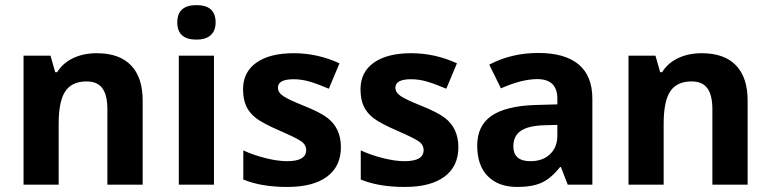

<svg xmlns="http://www.w3.org/2000/svg" viewBox="-20 -728 3037 757"><path d="M542.5 -331.6V0H403.4V-297.3Q403.4 -352.9 383.7 -379.9Q364 -407 321.5 -407Q263.9 -407 237.6 -368.3Q211.3 -329.6 211.3 -239.1V0H72.8V-508.6H179L197.7 -443.4H205.3Q228 -479.8 268.7 -499Q309.4 -518.2 361.5 -518.2Q450.5 -518.2 496.5 -470.4Q542.5 -422.6 542.5 -331.6Z M823.6 -508.6V0H685V-508.6ZM754.8 -571.8Q679 -571.8 679 -639.8Q679 -707.8 754.6 -707.8Q830.1 -707.8 830.1 -640Q830.1 -607.2 810.9 -589.5Q791.7 -571.8 754.8 -571.8Z M1270 -263.9Q1324.1 -223 1324.1 -147.6Q1324.1 -72.3 1269.5 -31.6Q1214.9 9.1 1112.5 9.1Q1010.1 9.1 939.3 -20.2V-135Q978.3 -116.8 1026.5 -104.7Q1074.8 -92.5 1111.7 -92.5Q1187.1 -92.5 1187.1 -136Q1187.1 -157.7 1166.8 -171.4Q1146.6 -185 1082.7 -212.8Q1018.7 -240.6 990.4 -261.4Q963.1 -282.6 950.7 -309.7Q938.3 -336.7 938.3 -376.1Q938.3 -443.9 990.9 -481Q1043.5 -518.2 1137.8 -518.2Q1232.1 -518.2 1318.5 -478.3L1276.5 -378.2Q1232.6 -396.9 1201 -406.2Q1169.4 -415.6 1137.5 -415.6Q1075.8 -415.6 1075.8 -382.2Q1075.8 -363.5 1096.6 -349.3Q1117.3 -335.2 1179.2 -310.4Q1241.2 -285.6 1270 -263.9Z M1733.1 -263.9Q1787.2 -223 1787.2 -147.6Q1787.2 -72.3 1732.6 -31.6Q1678 9.1 1575.6 9.1Q1473.2 9.1 1402.4 -20.2V-135Q1441.4 -116.8 1489.6 -104.7Q1537.9 -92.5 1574.8 -92.5Q1650.2 -92.5 1650.2 -136Q1650.2 -157.7 1629.9 -171.4Q1609.7 -185 1545.8 -212.8Q1481.8 -240.6 1453.5 -261.4Q1426.2 -282.6 1413.8 -309.7Q1401.4 -336.7 1401.4 -376.1Q1401.4 -443.9 1454 -481Q1506.6 -518.2 1600.9 -518.2Q1695.1 -518.2 1781.6 -478.3L1739.6 -378.2Q1695.7 -396.9 1664.1 -406.2Q1632.5 -415.6 1600.6 -415.6Q1538.9 -415.6 1538.9 -382.2Q1538.9 -363.5 1559.7 -349.3Q1580.4 -335.2 1642.3 -310.4Q1704.2 -285.6 1733.1 -263.9Z M2315.5 0H2218.4L2191.6 -69.3H2188.1Q2152.7 -24.8 2115.8 -7.8Q2078.9 9.1 2019.2 9.1Q1945.4 9.1 1903.4 -33.1Q1861.5 -75.3 1861.5 -153.7Q1861.5 -232.1 1917.3 -271Q1973.2 -309.9 2089 -314L2177.5 -316.5V-338.7Q2177.5 -416.1 2098.1 -416.1Q2037.9 -416.1 1955 -379.7L1909 -473.2Q1996.5 -519.2 2101.9 -519.2Q2207.3 -519.2 2261.4 -474Q2315.5 -428.7 2315.5 -338.7ZM2177.5 -193.6V-235.6L2123.9 -234.1Q2062.7 -232.1 2033.4 -212.1Q2004 -192.1 2004 -151.2Q2004 -92.5 2071.3 -92.5Q2119.8 -92.5 2148.6 -120.1Q2177.5 -147.6 2177.5 -193.6Z M2927.7 -331.6V0H2788.7V-297.3Q2788.7 -352.9 2769 -379.9Q2749.2 -407 2706.8 -407Q2649.1 -407 2622.9 -368.3Q2596.6 -329.6 2596.6 -239.1V0H2458V-508.6H2564.2L2582.9 -443.4H2590.5Q2613.2 -479.8 2653.9 -499Q2694.6 -518.2 2746.7 -518.2Q2835.7 -518.2 2881.7 -470.4Q2927.7 -422.6 2927.7 -331.6Z"/></svg>

Font: Khula
Style: Bold
Weight: 700
Designer: Erin McLaughlin, Steve Matteson
Version: Version 1.000;PS 1.0;hotconv 1.0.72;makeotf.lib2.5.5900; ttf